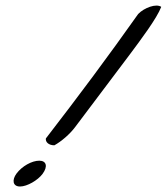

<svg xmlns="http://www.w3.org/2000/svg" viewBox="-20 -650 607 699"><path d="M40 -18C23 5 26 29 53 29C79 29 118 6 135 -17C155 -44 149 -65 123 -65C96 -65 60 -45 40 -18ZM483 -599C377 -449 266 -300 147 -146C145 -133 157 -121 178 -121C203 -135 234 -161 254 -188L452 -451C493 -506 551 -583 567 -625C549 -638 505 -622 483 -599Z"/></svg>

Font: Snowfall
Style: SuperObl
Weight: 400
Designer: Jasper
Foundry: Cannot Into Space Fonts
Version: Version 0.9